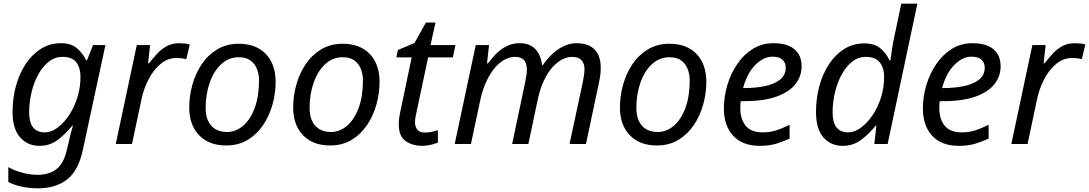

<svg xmlns="http://www.w3.org/2000/svg" viewBox="-20 -780 5899 1040"><path d="M186 240Q137 240 95.5 230.5Q54 221 25 206V125Q51 141 95.5 154Q140 167 183 167Q245 167 284.5 137Q324 107 341 37L350 -1Q354 -22 360 -44.5Q366 -67 370.5 -83Q375 -99 375 -99H371Q336 -55 293 -22.5Q250 10 194 10Q129 10 88.5 -36.5Q48 -83 48 -173Q48 -246 66 -313Q84 -380 118.5 -432.5Q153 -485 201.5 -515.5Q250 -546 311 -546Q365 -546 397.5 -518Q430 -490 447 -453H451L484 -536H551L429 31Q405 144 343.5 192Q282 240 186 240ZM223 -63Q257 -63 291 -88Q325 -113 353.5 -155.5Q382 -198 399 -252Q416 -306 416 -364Q416 -412 393.5 -442Q371 -472 318 -472Q278 -472 245 -446.5Q212 -421 188 -378Q164 -335 151 -281Q138 -227 138 -171Q138 -63 223 -63Z M607 0 721 -536H793L782 -437H787Q808 -464 831 -489Q854 -514 883 -530Q912 -546 950 -546Q964 -546 979.5 -544.5Q995 -543 1008 -539L989 -460Q962 -466 938 -466Q888 -466 849 -433Q810 -400 784 -349Q758 -298 747 -245L695 0Z M1205 8Q1112 8 1058.5 -47.5Q1005 -103 1005 -198Q1005 -260 1022 -321Q1039 -382 1072.5 -432Q1106 -482 1156.5 -512.5Q1207 -543 1273 -543Q1367 -543 1420 -487.5Q1473 -432 1473 -336Q1473 -275 1456 -214Q1439 -153 1405.5 -103Q1372 -53 1322 -22.5Q1272 8 1205 8ZM1210 -65Q1257 -65 1296.5 -98.5Q1336 -132 1359.5 -195Q1383 -258 1383 -346Q1383 -376 1372.5 -404.5Q1362 -433 1338 -451.5Q1314 -470 1274 -470Q1219 -470 1178.5 -432.5Q1138 -395 1116 -332.5Q1094 -270 1094 -195Q1094 -133 1124.5 -99Q1155 -65 1210 -65Z M1768 8Q1675 8 1621.5 -47.5Q1568 -103 1568 -198Q1568 -260 1585 -321Q1602 -382 1635.5 -432Q1669 -482 1719.5 -512.5Q1770 -543 1836 -543Q1930 -543 1983 -487.5Q2036 -432 2036 -336Q2036 -275 2019 -214Q2002 -153 1968.5 -103Q1935 -53 1885 -22.5Q1835 8 1768 8ZM1773 -65Q1820 -65 1859.5 -98.5Q1899 -132 1922.5 -195Q1946 -258 1946 -346Q1946 -376 1935.5 -404.5Q1925 -433 1901 -451.5Q1877 -470 1837 -470Q1782 -470 1741.5 -432.5Q1701 -395 1679 -332.5Q1657 -270 1657 -195Q1657 -133 1687.5 -99Q1718 -65 1773 -65Z M2127 -469 2135 -509 2225 -547 2287 -658H2339L2312 -536H2447L2433 -469H2299L2237 -177Q2234 -164 2231 -147.5Q2228 -131 2228 -117Q2228 -94 2240.5 -78Q2253 -62 2281 -62Q2299 -62 2316 -65.5Q2333 -69 2352 -75V-8Q2340 -2 2315 4Q2290 10 2268 10Q2214 10 2177 -16Q2140 -42 2140 -107Q2140 -139 2149 -178L2210 -469Z M2557 -536H2629L2618 -437H2623Q2637 -455 2654 -474.5Q2671 -494 2692 -510Q2713 -526 2738.5 -536Q2764 -546 2795 -546Q2850 -546 2880 -514Q2910 -482 2916 -427H2920Q2935 -449 2954 -470Q2973 -491 2996.5 -508Q3020 -525 3047 -535.5Q3074 -546 3104 -546Q3167 -546 3200.5 -512Q3234 -478 3234 -414Q3234 -390 3231 -369Q3228 -348 3223 -326L3154 0H3065L3137 -336Q3141 -358 3143.5 -374.5Q3146 -391 3146 -406Q3146 -436 3129.5 -454Q3113 -472 3078 -472Q3054 -472 3026.5 -458.5Q2999 -445 2973.5 -417Q2948 -389 2927 -345.5Q2906 -302 2893 -242L2842 0H2754L2825 -336Q2834 -381 2834 -402Q2834 -435 2819 -453.5Q2804 -472 2769 -472Q2745 -472 2717.5 -459Q2690 -446 2664.5 -417.5Q2639 -389 2616.5 -343Q2594 -297 2580 -231L2531 0H2443Z M3538 8Q3445 8 3391.5 -47.5Q3338 -103 3338 -198Q3338 -260 3355 -321Q3372 -382 3405.5 -432Q3439 -482 3489.5 -512.5Q3540 -543 3606 -543Q3700 -543 3753 -487.5Q3806 -432 3806 -336Q3806 -275 3789 -214Q3772 -153 3738.5 -103Q3705 -53 3655 -22.5Q3605 8 3538 8ZM3543 -65Q3590 -65 3629.5 -98.5Q3669 -132 3692.5 -195Q3716 -258 3716 -346Q3716 -376 3705.5 -404.5Q3695 -433 3671 -451.5Q3647 -470 3607 -470Q3552 -470 3511.5 -432.5Q3471 -395 3449 -332.5Q3427 -270 3427 -195Q3427 -133 3457.5 -99Q3488 -65 3543 -65Z M4095 10Q4002 10 3951.5 -44.5Q3901 -99 3901 -192Q3901 -256 3919.5 -318.5Q3938 -381 3973 -432.5Q4008 -484 4057.5 -515Q4107 -546 4169 -546Q4245 -546 4283.5 -513Q4322 -480 4322 -421Q4322 -368 4289.5 -325.5Q4257 -283 4188 -257.5Q4119 -232 4009 -232H3992Q3991 -223 3990.5 -213Q3990 -203 3990 -195Q3990 -134 4019.5 -98.5Q4049 -63 4111 -63Q4149 -63 4183 -73.5Q4217 -84 4257 -104V-29Q4219 -12 4182.5 -1Q4146 10 4095 10ZM4005 -303H4012Q4072 -303 4123 -313.5Q4174 -324 4205 -348.5Q4236 -373 4236 -414Q4236 -440 4218.5 -456.5Q4201 -473 4164 -473Q4116 -473 4071.5 -428.5Q4027 -384 4005 -303Z M4545 10Q4480 10 4440 -36Q4400 -82 4400 -173Q4400 -246 4418 -313Q4436 -380 4470.5 -432.5Q4505 -485 4553.5 -515Q4602 -545 4663 -545Q4717 -545 4749.5 -517.5Q4782 -490 4798 -453H4803Q4808 -487 4812.5 -518Q4817 -549 4825 -585L4862 -760H4949L4788 0H4716L4727 -99H4723Q4687 -54 4644 -22Q4601 10 4545 10ZM4575 -63Q4608 -63 4642 -87.5Q4676 -112 4705 -154Q4734 -196 4751.5 -250Q4769 -304 4769 -364Q4769 -412 4745.5 -442Q4722 -472 4669 -472Q4629 -472 4596.5 -446.5Q4564 -421 4540 -378Q4516 -335 4503 -281Q4490 -227 4490 -171Q4490 -63 4575 -63Z M5173 10Q5080 10 5029.5 -44.5Q4979 -99 4979 -192Q4979 -256 4997.5 -318.5Q5016 -381 5051 -432.5Q5086 -484 5135.5 -515Q5185 -546 5247 -546Q5323 -546 5361.5 -513Q5400 -480 5400 -421Q5400 -368 5367.5 -325.5Q5335 -283 5266 -257.5Q5197 -232 5087 -232H5070Q5069 -223 5068.5 -213Q5068 -203 5068 -195Q5068 -134 5097.5 -98.5Q5127 -63 5189 -63Q5227 -63 5261 -73.5Q5295 -84 5335 -104V-29Q5297 -12 5260.5 -1Q5224 10 5173 10ZM5083 -303H5090Q5150 -303 5201 -313.5Q5252 -324 5283 -348.5Q5314 -373 5314 -414Q5314 -440 5296.5 -456.5Q5279 -473 5242 -473Q5194 -473 5149.5 -428.5Q5105 -384 5083 -303Z M5458 0 5572 -536H5644L5633 -437H5638Q5659 -464 5682 -489Q5705 -514 5734 -530Q5763 -546 5801 -546Q5815 -546 5830.5 -544.5Q5846 -543 5859 -539L5840 -460Q5813 -466 5789 -466Q5739 -466 5700 -433Q5661 -400 5635 -349Q5609 -298 5598 -245L5546 0Z"/></svg>

Font: BC Sans
Style: Italic
Weight: 400
Italic angle: -12°
Designer: Monotype Design Team
Designer: Province of B.C.
Foundry: Monotype Imaging Inc.
Version: Version 2.000;GOOG;noto-source:20170915:90ef993387c0